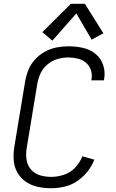

<svg xmlns="http://www.w3.org/2000/svg" viewBox="-20 -988 616 1016"><path d="M251 8Q285 8 320.5 0Q356 -8 387.5 -29Q419 -50 442.5 -79.5Q466 -109 479 -143L416 -161Q403 -128 377.5 -101Q352 -74 318 -63Q284 -52 251 -52Q220 -52 191.5 -60.5Q163 -69 144 -91Q125 -113 120.5 -142.5Q116 -172 121 -203L178 -548Q183 -576 196 -602.5Q209 -629 233 -648.5Q257 -668 285.5 -676Q314 -684 342 -684Q367 -684 391.5 -678Q416 -672 434.5 -656.5Q453 -641 461 -617Q469 -593 464 -568Q464 -565 463 -563H530Q530 -566 531 -570Q538 -609 525.5 -645Q513 -681 484 -704Q455 -727 418 -735Q381 -743 342 -743Q311 -743 279.5 -737Q248 -731 218.5 -715Q189 -699 166 -674Q143 -649 130.5 -618.5Q118 -588 113 -557L56 -212Q50 -176 52.5 -140.5Q55 -105 72 -75Q89 -45 117 -26Q145 -7 179.5 0.5Q214 8 251 8ZM257 -773 384 -917 465 -778 527 -812 429 -968H355L204 -818Z"/></svg>

Font: Iosevka Sparkle Light
Style: Italic
Weight: 300
Italic angle: -9°
Designer: Belleve Invis
Foundry: Belleve Invis
Version: Version 4.5.0; ttfautohint (v1.8.3)